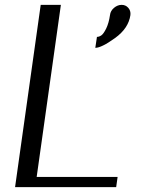

<svg xmlns="http://www.w3.org/2000/svg" viewBox="-20 -770 581 790"><path d="M230.5 -750 130.9 -42H463.9L458 0H125H42L47.9 -42L147.5 -750ZM516.6 -708Q508.8 -653.3 453.1 -613.3Q397.5 -573.2 372.1 -573.2L378.9 -618.2Q387.7 -618.2 397 -624.5Q406.2 -630.9 417 -652.8Q427.7 -674.8 432.6 -708Q434.6 -725.6 449.2 -737.8Q463.9 -750 480.5 -750Q497.1 -750 507.8 -737.8Q518.6 -725.6 516.6 -708Z"/></svg>

Font: okolaks
Style: RegularItalic
Weight: 500
Italic angle: -8°
Version: Version 000.6.0